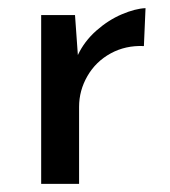

<svg xmlns="http://www.w3.org/2000/svg" viewBox="-20 -451 416 471"><path d="M337 -431 333 -338Q288 -340 251.5 -320Q215 -300 194.5 -264.5Q174 -229 174 -189V0H81V-414H164L171 -316Q187 -350 216.5 -376Q246 -402 279 -416Q312 -430 337 -431Z"/></svg>

Font: Josefin Sans
Style: Regular
Weight: 400
Designer: Santiago Orozco
Foundry: Typemade
Version: Version 2.000